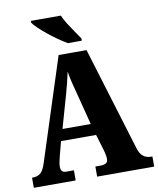

<svg xmlns="http://www.w3.org/2000/svg" viewBox="-99 -1008 893 1084"><g transform="rotate(-10 348.0 -465.5)"><path d="M6 0V-58H12Q35 -58 53 -71Q71 -84 85 -128L274 -714H434L615 -121Q625 -87 643.5 -72.5Q662 -58 687 -58H696V0H369V-58H405Q418 -58 429.5 -64.5Q441 -71 441 -90Q441 -103 437.5 -118Q434 -133 432 -140L404 -233H203L183 -157Q180 -145 175.5 -125.5Q171 -106 171 -92Q171 -76 178 -67Q185 -58 203 -58H246V0ZM223 -299H385L336 -490Q328 -519 320.5 -549.5Q313 -580 308 -613Q301 -581 293.5 -550.5Q286 -520 278 -492ZM337 -771Q313 -785 285 -804.5Q257 -824 230 -846Q203 -868 182 -888Q161 -908 153 -921V-931H325Q334 -909 351 -882Q368 -855 386 -829Q404 -803 417 -784V-771Z"/></g></svg>

Font: Noto Serif Tamil Condensed Black
Style: Italic
Weight: 900
Width: 3
Italic angle: -12°
Designer: Indian Type Foundry, Tom Grace, and the Monotype Design Team
Foundry: Monotype Imaging Inc.
Version: Version 2.003; ttfautohint (v1.8.4.7-5d5b)